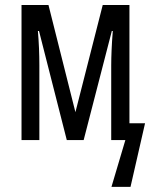

<svg xmlns="http://www.w3.org/2000/svg" viewBox="-20 -556 611 762"><path d="M555.7 -66.9 498 185.5H422.4L477.5 0H421.4V-295.9Q421.4 -323.7 422.9 -357.7Q424.3 -391.6 427.7 -433.1H423.8L312 0H245.1L134.8 -433.1H130.4Q133.3 -398.9 134.8 -364.3Q136.2 -329.6 136.2 -297.9V0H65.4V-536.1H172.4L279.3 -110.8L387.7 -536.1H493.7V-66.9Z"/></svg>

Font: Open Sans Condensed
Style: Regular
Weight: 400
Width: 3
Designer: Monotype Design Team
Foundry: Monotype Imaging Inc.
Version: Version 3.000